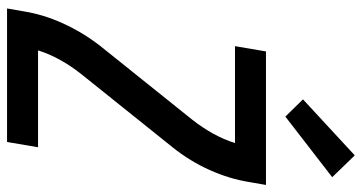

<svg xmlns="http://www.w3.org/2000/svg" viewBox="-261 -766 1027 545"><g transform="rotate(90 252.5 -493.5)"><path d="M4 0 12 -46Q21 -103 46.5 -159Q72 -215 110 -264L320 -526Q342 -554 359 -584.5Q376 -615 386 -647H111L126 -735H505L497 -689Q488 -632 463 -576Q438 -520 399 -471L189 -209Q167 -181 150 -150.5Q133 -120 123 -88H398L383 0ZM311 -790 262 -840 421 -987 483 -923Z"/></g></svg>

Font: Iosevka Curly Semibold Oblique
Style: Regular
Weight: 600
Italic angle: -9°
Monospace: yes
Designer: Belleve Invis
Foundry: Belleve Invis
Version: Version 11.1.0; ttfautohint (v1.8.3)